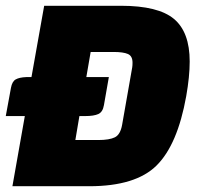

<svg xmlns="http://www.w3.org/2000/svg" viewBox="-35 -645 700 665"><path d="M8 0 51 -243H-15L3 -341Q7 -363 19.5 -370Q32 -377 56 -378H74L118 -625H384Q513 -625 567.5 -579.5Q622 -534 622 -432Q622 -380 610 -312Q580 -144 507.5 -72Q435 0 274 0ZM358 -465H279L264 -378H342L325 -281Q321 -257 305.5 -250Q290 -243 260 -243H240L226 -160H305Q344 -160 363 -169.5Q382 -179 388 -213L423 -412Q424 -418 424 -428Q424 -451 408 -458Q392 -465 358 -465Z"/></svg>

Font: Changa One
Style: Italic
Weight: 400
Italic angle: -12°
Designer: Eduardo Rodriguez Tunni
Foundry: Eduardo Rodriguez Tunni
Version: Version 1.003